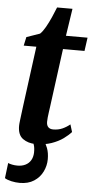

<svg xmlns="http://www.w3.org/2000/svg" viewBox="-60 -721 476 969"><g transform="rotate(5 178.0 -237.0)"><path d="M197.5 -183.5Q195 -166 193.2 -152.5Q191.5 -139 190.2 -128Q189 -117 189 -107Q189 -89 197.8 -80Q206.5 -71 223 -71Q248.5 -71 269.2 -80.2Q290 -89.5 307.5 -104L319 -66.5Q305 -50 280.5 -32.2Q256 -14.5 221.2 -2.2Q186.5 10 140.5 10Q103 10 76.2 -9.2Q49.5 -28.5 50 -75Q50 -79 50.5 -85.2Q51 -91.5 52.5 -103Q54 -114.5 56.2 -132.8Q58.5 -151 62 -178.5L102 -479.5H38L47.5 -523.5L115 -547Q128 -559 141.8 -583.2Q155.5 -607.5 167.8 -635.2Q180 -663 189 -686H267L246 -547.5H355.5L346 -479.5H237ZM78 212.5Q57.5 212.5 36 207.8Q14.5 203 2 195L11.5 117.5Q18.5 121 31.8 123.8Q45 126.5 59 126.5Q82 126.5 99.2 118Q116.5 109.5 126.2 93.5Q136 77.5 137 54.5Q137.5 28.5 131.8 13.5Q126 -1.5 121.5 -13.5L153 -15L179.5 -13.5Q191 1.5 200 25.2Q209 49 209 81Q209 114 194.2 144.2Q179.5 174.5 150.2 193.5Q121 212.5 78 212.5Z"/></g></svg>

Font: Merriweather 36pt
Style: Bold Italic
Weight: 700
Italic angle: -7.8°
Version: Version 2.101